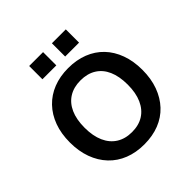

<svg xmlns="http://www.w3.org/2000/svg" viewBox="-233 -1095 1290 1290"><g transform="rotate(-45 412.0 -450.0)"><path d="M412 10Q334 10 270.5 -15Q207 -40 161.5 -88Q116 -136 91.5 -203Q67 -270 67 -353Q67 -437 91.5 -503.5Q116 -570 161.5 -617.5Q207 -665 270.5 -690Q334 -715 412 -715Q491 -715 554.5 -690Q618 -665 663 -618Q708 -571 732.5 -504Q757 -437 757 -354Q757 -270 732.5 -203Q708 -136 663 -88Q618 -40 554.5 -15Q491 10 412 10ZM412 -107Q477 -107 522.5 -136Q568 -165 592.5 -220Q617 -275 617 -353Q617 -432 593 -486.5Q569 -541 523 -569.5Q477 -598 412 -598Q348 -598 302 -569.5Q256 -541 231.5 -486.5Q207 -432 207 -353Q207 -275 231.5 -220Q256 -165 302 -136Q348 -107 412 -107ZM453 -784V-910H585V-784ZM237 -784V-910H369V-784Z"/></g></svg>

Font: Nunito Sans 8pt
Style: Bold
Weight: 700
Version: Version 3.101;gftools[0.9.27]